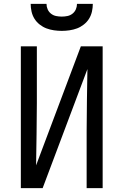

<svg xmlns="http://www.w3.org/2000/svg" viewBox="-20 -975 640 995"><path d="M88 0V-735H171V-441Q171 -360 169.5 -279.5Q168 -199 167 -118L399 -735H512V0H429V-294Q429 -375 430.5 -455.5Q432 -536 433 -617L201 0ZM300 -815Q280 -815 259.5 -818Q239 -821 220.5 -828Q202 -835 185.5 -848Q169 -861 158.5 -878Q148 -895 143.5 -915Q139 -935 139 -955H221Q221 -940 227 -926.5Q233 -913 244.5 -904Q256 -895 270.5 -892Q285 -889 300 -889Q315 -889 329.5 -892Q344 -895 355.5 -904Q367 -913 373 -926.5Q379 -940 379 -955H461Q461 -935 456.5 -915Q452 -895 441.5 -878Q431 -861 414.5 -848Q398 -835 379.5 -828Q361 -821 340.5 -818Q320 -815 300 -815Z"/></svg>

Font: Iosevka Curly Extended
Style: Regular
Weight: 400
Width: 7
Monospace: yes
Designer: Belleve Invis
Foundry: Belleve Invis
Version: Version 11.1.0; ttfautohint (v1.8.3)